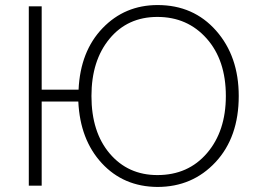

<svg xmlns="http://www.w3.org/2000/svg" viewBox="-20 -735 1011 760"><path d="M603 5Q469 4 383 -89Q297 -182 290 -333H145V0H94V-710H145V-380H291Q298 -532 386 -623.5Q474 -715 604 -715Q746 -715 835.5 -613.5Q925 -512 925 -355Q925 -192 833.5 -93.5Q742 5 603 5ZM342 -355Q342 -212 414.5 -127Q487 -42 603 -42Q725 -42 799.5 -129Q874 -216 874 -355Q874 -497 798 -582.5Q722 -668 603 -668Q485 -668 413.5 -581.5Q342 -495 342 -355Z"/></svg>

Font: Raleway
Style: Light
Weight: 300
Designer: Matt McInerney, Pablo Impallari, Rodrigo Fuenzalida
Foundry: Matt McInerney, Pablo Impallari, Rodrigo Fuenzalida
Version: Version 3.000